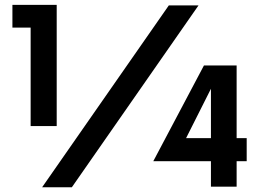

<svg xmlns="http://www.w3.org/2000/svg" viewBox="-20 -770 1088 792"><path d="M213.9 -250H106.4V-656.2H31.2V-750H213.9ZM676.3 -747.6H798.8L276.4 2.4H153.8ZM997.6 -200.2V-105H956.1V0H850.1V-105H612.3L821.3 -500H956.1V-200.2ZM747.6 -200.2H850.1V-403.8Z"/></svg>

Font: Now Alt
Style: Bold
Weight: 700
Designer: Alfredo Marco Pradil
Foundry: Alfredo Marco Pradil
Version: Version 1.002;PS 001.002;hotconv 1.0.88;makeotf.lib2.5.64775